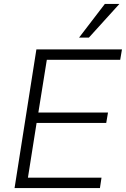

<svg xmlns="http://www.w3.org/2000/svg" viewBox="-20 -956 640 976"><path d="M54 0 165 -705H600L591 -652H218L175 -384H529L520 -331H166L122 -53H496L488 0ZM382 -765 513 -936H587L432 -765Z"/></svg>

Font: Nunito Sans 12pt Light
Style: Italic
Weight: 300
Italic angle: -9°
Designer: Vernon Adams
Foundry: Vernon Adams
Version: Version 3.101;gftools[0.9.27]